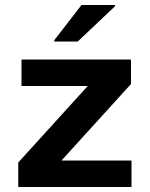

<svg xmlns="http://www.w3.org/2000/svg" viewBox="-20 -748 599 768"><path d="M53 0V-98L331 -404H66V-510H504V-412L226 -106H506V0ZM197 -582V-587L306 -728H440V-723L291 -582Z"/></svg>

Font: Saira SemiExpanded SemiBold
Style: Regular
Weight: 600
Width: 6
Designer: Hector Gatti with collaboration of the Omnibus-Type team
Foundry: Omnibus-Type
Version: Version 1.101